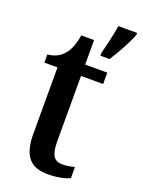

<svg xmlns="http://www.w3.org/2000/svg" viewBox="-146 -827 672 905"><g transform="rotate(20 190.0 -375.0)"><path d="M254 -613V-600H300C328 -642 364 -708 380 -750V-760H286C279 -713 265 -656 254 -613ZM212 10C263 10 302 -1 321 -10V-66C302 -61 282 -57 259 -57C218 -57 201 -85 201 -151V-479H312V-536H201V-659H137C128 -609 116 -581 98 -560C81 -539 54 -523 17 -520V-479H83V-146C83 -30 128 10 212 10Z"/></g></svg>

Font: Noto Serif Armenian Condensed SemiBold
Style: Regular
Weight: 600
Width: 3
Designer: Monotype Design Team
Foundry: Monotype Imaging Inc.
Version: Version 2.008